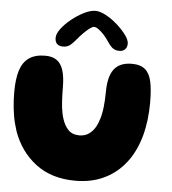

<svg xmlns="http://www.w3.org/2000/svg" viewBox="-57 -882 857 955"><g transform="rotate(5 371.0 -405.0)"><path d="M354.5 20Q235.5 20 156.2 -40.2Q77 -100.5 41.5 -201Q36 -218.5 31.2 -236.5Q26.5 -254.5 23.2 -273.2Q20 -292 17.8 -312Q15.5 -332 14.5 -352.5Q13.5 -373 13.5 -394Q13.5 -459 27 -501.5Q40.5 -544 71 -565.2Q101.5 -586.5 152 -586.5Q186 -586.5 208.2 -571.8Q230.5 -557 241.5 -523.8Q252.5 -490.5 252.5 -434Q252.5 -417.5 253 -400.8Q253.5 -384 254.5 -368.2Q255.5 -352.5 257.2 -337.5Q259 -322.5 261.8 -308.8Q264.5 -295 268.5 -283Q279 -248.5 299.2 -227.5Q319.5 -206.5 354.5 -206.5Q377.5 -206.5 395 -216.2Q412.5 -226 425.2 -242.8Q438 -259.5 446 -282Q452 -297.5 456.2 -315.2Q460.5 -333 462.8 -352.2Q465 -371.5 466.2 -391.5Q467.5 -411.5 467.5 -431Q467.5 -486.5 480.8 -520Q494 -553.5 520 -568.8Q546 -584 584 -584Q627.5 -584 650.8 -564.2Q674 -544.5 682.8 -503.5Q691.5 -462.5 691.5 -399.5Q691.5 -377 690.2 -355.8Q689 -334.5 686.5 -314Q684 -293.5 680.2 -273.8Q676.5 -254 671.5 -235.2Q666.5 -216.5 660 -199Q636 -131.5 593.2 -82.5Q550.5 -33.5 490.5 -6.8Q430.5 20 354.5 20ZM235.5 -639.5Q195 -639.5 195 -680Q195 -700 214.2 -725.5Q233.5 -751 263.2 -775Q293 -799 324.8 -814.8Q356.5 -830.5 381.5 -830.5Q404 -830.5 433.8 -814.5Q463.5 -798.5 491 -774Q518.5 -749.5 536.8 -724.8Q555 -700 555 -682Q555 -663.5 544.5 -653Q534 -642.5 516.5 -642.5Q493.5 -642.5 479.8 -655Q466 -667.5 452 -689.5Q443.5 -703 430.2 -717.2Q417 -731.5 403.8 -741Q390.5 -750.5 381 -750.5Q373 -750.5 358.8 -739.8Q344.5 -729 329.5 -713.8Q314.5 -698.5 303 -684.5Q286.5 -664 272 -651.8Q257.5 -639.5 235.5 -639.5Z"/></g></svg>

Font: Gluten
Style: Bold
Weight: 700
Designer: Tyler Finck
Foundry: Etcetera Type Company
Version: Version 1.204